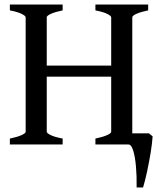

<svg xmlns="http://www.w3.org/2000/svg" viewBox="-20 -635 709 844"><path d="M399.4 0V-25.9Q432.1 -32.7 450.4 -41Q468.8 -49.3 468.8 -55.7V-559.1Q468.8 -564.9 451.7 -573.7Q434.6 -582.5 399.4 -589.4V-615.2H631.3V-589.4Q598.1 -582.5 579.8 -574.2Q561.5 -565.9 561.5 -559.1V-42.5Q561.5 -31.7 631.3 -25.9V0ZM171.9 -297.9V-346.7H478.5V-297.9ZM23.4 0V-25.9Q56.2 -32.7 74.5 -41Q92.8 -49.3 92.8 -55.7V-559.1Q92.8 -564.9 75.7 -573.7Q58.6 -582.5 23.4 -589.4V-615.2H255.4V-589.4Q222.2 -582.5 203.9 -574.2Q185.5 -565.9 185.5 -559.1V-55.7Q185.5 -49.8 202.6 -41.3Q219.7 -32.7 255.4 -25.9V0ZM634.8 -48.8 650.9 -35.6Q648.9 -4.4 642.1 37.1Q635.3 78.6 626.5 119.4Q617.7 160.2 608.9 189H580.6Q581.5 139.2 577.6 95.9Q573.7 52.7 565.4 26.4Q557.1 0 544.4 0L562 -48.8Z"/></svg>

Font: Gentium Book Plus
Style: Regular
Weight: 400
Designer: Victor Gaultney, Annie Olsen, Iska Routamaa, Becca Hirsbrunner
Foundry: SIL International
Version: Version 6.101